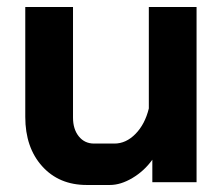

<svg xmlns="http://www.w3.org/2000/svg" viewBox="-20 -519 638 547"><path d="M52 -186V-499H188V-184Q188 -151 204.5 -130.5Q221 -110 248 -110H306Q339 -110 366 -137.5Q393 -165 404 -210V-499H540V0H414V-64Q391 -32 357.5 -12Q324 8 293 8H227Q148 8 100 -45.5Q52 -99 52 -186Z"/></svg>

Font: Stavian Bold
Style: Bold
Weight: 700
Version: Version 1.000; ttfautohint (v1.6)